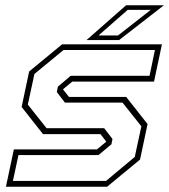

<svg xmlns="http://www.w3.org/2000/svg" viewBox="-20 -708 642 728"><path d="M2.5 0 32.5 -141.5H347.5L384.5 -172L384 -169.5L361 -199.5H143L62 -302.5L90.5 -437L215.5 -540H594L564 -398.5H254L217 -368L217.5 -371L241.5 -340.5H458.5L539.5 -237.5L511 -103L386 0ZM29 -22H382L491 -113L516 -229L444.5 -319H226L195.5 -359L199.5 -379.5L248 -420.5H547L567.5 -518.5H221L110.5 -427.5L85.5 -311.5L156.5 -222H375L406.5 -181L402.5 -161L353.5 -120H50ZM308 -556 458 -688H601.5L431.5 -556ZM353.5 -573.5H427.5L551.5 -670.5H464Z"/></svg>

Font: Tourney Thin ExtraLight
Style: Italic
Weight: 250
Italic angle: -12°
Version: Version 1.015